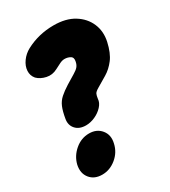

<svg xmlns="http://www.w3.org/2000/svg" viewBox="-176 -777 787 888"><g transform="rotate(-30 217.5 -333.5)"><path d="M154 -213Q118 -213 99 -234.5Q80 -256 86 -288Q92 -324 101.5 -346.5Q111 -369 129 -385Q147 -401 174 -418Q205 -437 222.5 -447.5Q240 -458 248 -467.5Q256 -477 259 -492Q264 -513 250.5 -521Q237 -529 220 -529Q208 -529 194.5 -522.5Q181 -516 164 -507Q136 -492 106.5 -498.5Q77 -505 59 -523Q43 -542 44.5 -567Q46 -592 63 -615.5Q80 -639 106 -653Q174 -689 254 -689Q319 -689 362 -662.5Q405 -636 423.5 -593Q442 -550 431 -499Q419 -445 396 -415Q373 -385 344.5 -368Q316 -351 289 -335Q272 -325 268 -316.5Q264 -308 262 -292Q261 -272 244 -253.5Q227 -235 202.5 -224Q178 -213 154 -213ZM105 22Q63 22 40.5 -6Q18 -34 27 -76Q37 -117 70.5 -145.5Q104 -174 146 -174Q187 -174 210 -145.5Q233 -117 223 -76Q214 -34 180 -6Q146 22 105 22Z"/></g></svg>

Font: Winky Sans ExtraBold
Style: Italic
Weight: 800
Italic angle: -8.97852°
Designer: Simon Atzbach
Foundry: typofactur
Version: Version 1.205